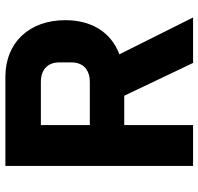

<svg xmlns="http://www.w3.org/2000/svg" viewBox="-32 -706 738 714"><g transform="rotate(-90 337.0 -349.0)"><path d="M229 -256H338L460 0H629L492 -274C577 -306 619 -381 619 -475C619 -608 537 -698 408 -698H77V0H229ZM229 -384V-566H389C434 -566 462 -542 462 -497V-453C462 -408 434 -384 389 -384Z"/></g></svg>

Font: LVC Sans
Style: Bold
Weight: 700
Designer: Mike Abbink, Paul van der Laan, Pieter van Rosmalen
Foundry: Bold Monday
Version: Version 3.0